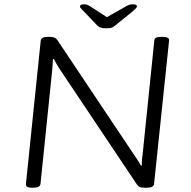

<svg xmlns="http://www.w3.org/2000/svg" viewBox="-20 -874 890 896"><path d="M128 2Q99 2 101 -16L170 -684Q172 -702 202 -702H213Q238 -702 247 -688L606 -151Q614 -140 622.5 -126.5Q631 -113 638 -101L642 -102Q641 -114 642.5 -128Q644 -142 646 -158L700 -684Q701 -694 708 -698Q715 -702 732 -702H740Q771 -702 769 -684L699 -16Q697 2 666 2H655Q640 2 632.5 -1Q625 -4 619 -13L259 -551Q252 -562 244.5 -574.5Q237 -587 231 -599L227 -598Q226 -584 225.5 -570.5Q225 -557 223 -541L169 -16Q167 2 136 2ZM598 -854Q619 -854 619 -845Q619 -840 613.5 -834.5Q608 -829 599 -821L520 -757Q510 -748 501.5 -745Q493 -742 476 -742Q458 -742 449.5 -745Q441 -748 433 -756L370 -822Q363 -829 358 -834.5Q353 -840 353 -844Q353 -854 375 -854Q387 -854 406 -841L479 -794L562 -841Q583 -854 598 -854Z"/></svg>

Font: Asap Expanded Expanded Light
Style: Italic
Weight: 300
Width: 7
Italic angle: -6°
Designer: Pablo Cosgaya
Foundry: Omnibus-Type
Version: Version 3.001; ttfautohint (v1.8.4.7-5d5b)